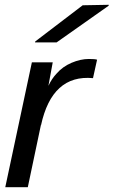

<svg xmlns="http://www.w3.org/2000/svg" viewBox="-20 -781 474 801"><path d="M351 -535Q376 -535 385 -532L368 -455Q197 -471 151 -258V-261L96 0H2L113 -521H200L182 -423Q196 -453 216 -474Q241 -503 278.5 -519Q316 -535 351 -535ZM126 -604 127 -608 325 -759 434 -761 433 -757 216 -604Z"/></svg>

Font: Nacelle
Style: Italic
Weight: 400
Italic angle: -12°
Designer: Sora Sagano
Foundry: Sora Sagano
Version: Version 1.000;FEAKit 1.0